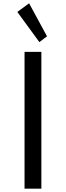

<svg xmlns="http://www.w3.org/2000/svg" viewBox="-20 -1138 398 1158"><path d="M128 0H229.5V-825H128ZM217.5 -884 263.5 -919 155.5 -1118 84.5 -1066Z"/></svg>

Font: Spartan Medium
Style: Regular
Weight: 500
Designer: Matt Bailey, Mirko Velimirovic
Foundry: Matt Bailey
Version: Version 1.003; ttfautohint (v1.8.3)